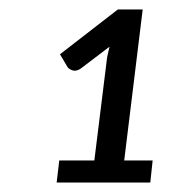

<svg xmlns="http://www.w3.org/2000/svg" viewBox="-20 -835 374 405"><path d="M99.5 -450ZM105 -496.5H179L206 -714.5L211 -736.5L150.5 -690.5Q141 -684 133.2 -686.5Q125.5 -689 122.5 -693.5L106.5 -720.5L228.5 -815H281L242 -496.5H302L297 -450H99.5Z"/></svg>

Font: Lato
Style: Italic
Weight: 400
Italic angle: -7°
Designer: Lukasz Dziedzic
Foundry: tyPoland Lukasz Dziedzic
Version: Version 2.007; 2014-02-27